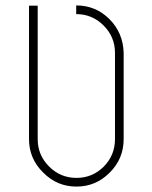

<svg xmlns="http://www.w3.org/2000/svg" viewBox="-20 -688 562 708"><path d="M436 -493V-175Q436 -103 385 -52Q334 0 262 0Q190 0 139 -52Q87 -103 87 -175V-667H119V-175Q119 -116 161 -74Q203 -32 262 -32Q321 -32 363 -74Q404 -116 404 -175V-493ZM261 -668Q333 -668 383.5 -617.5Q434 -567 436 -493H404Q404 -552 362 -594Q320 -636 261 -636Z"/></svg>

Font: Zector
Style: Regular
Weight: 400
Designer: GGBot
Version: 0.72